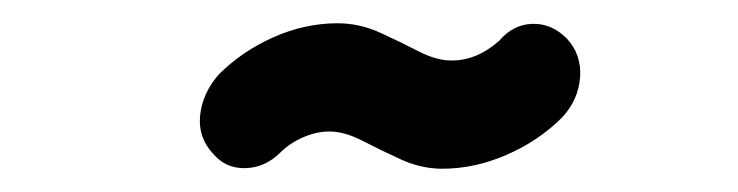

<svg xmlns="http://www.w3.org/2000/svg" viewBox="-20 -631 634 165"><path d="M163 -499Q150 -513 152 -532Q154 -551 168 -567Q188 -587 215 -599Q242 -611 270 -611Q289 -611 306.5 -603Q324 -595 339.5 -587Q355 -579 368 -579Q390 -579 409 -596Q421 -610 437.5 -610.5Q454 -611 467 -598Q480 -584 478.5 -564.5Q477 -545 463 -530Q443 -510 415.5 -498Q388 -486 360 -486Q342 -486 324.5 -494Q307 -502 291.5 -510Q276 -518 263 -518Q252 -518 240.5 -513Q229 -508 221 -500Q208 -487 191 -486.5Q174 -486 163 -499Z"/></svg>

Font: Edu SA Beginner
Style: Bold
Weight: 700
Version: Version 1.003